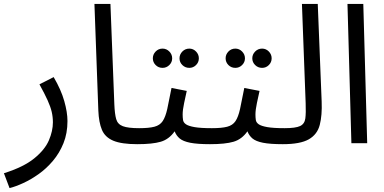

<svg xmlns="http://www.w3.org/2000/svg" viewBox="-45 -734 1967 984"><path d="M3.9 230 -24.9 153.8Q76.2 122.1 130.6 77.6Q185.1 33.2 205.6 -14.9Q226.1 -63 226.1 -106.9Q226.1 -134.8 220 -160.9Q213.9 -187 199 -220Q184.1 -252.9 157.2 -301.8L230 -338.9Q268.1 -273.9 284.4 -216.1Q300.8 -158.2 300.8 -113.8Q300.8 -50.8 280.3 0Q259.8 50.8 226.3 90.3Q192.9 129.9 153.3 158Q113.8 186 74.5 204.1Q35.2 222.2 3.9 230Z M658.2 4.9Q578.1 4.9 535.6 -12.9Q493.2 -30.8 477.3 -68.8Q461.4 -106.9 459 -167L439 -713.9H521L541 -199.2Q543 -149.9 550.5 -123.5Q558.1 -97.2 584.7 -87.2Q611.3 -77.1 668 -77.1Q689 -77.1 698.5 -65.7Q708 -54.2 708 -38.1Q708 -22 694.1 -8.5Q680.2 4.9 658.2 4.9Z M925.3 -386.2Q904.3 -386.2 889.6 -400.6Q875 -415 875 -435.1Q875 -455.1 889.6 -470Q904.3 -484.9 925.3 -484.9Q945.3 -484.9 959.7 -470Q974.1 -455.1 974.1 -435.1Q974.1 -415 959.7 -400.6Q945.3 -386.2 925.3 -386.2ZM788.1 -386.2Q767.1 -386.2 752.7 -400.6Q738.3 -415 738.3 -435.1Q738.3 -455.1 752.7 -470Q767.1 -484.9 788.1 -484.9Q808.1 -484.9 822.8 -470Q837.4 -455.1 837.4 -435.1Q837.4 -415 822.8 -400.6Q808.1 -386.2 788.1 -386.2ZM658.2 4.9 668 -77.1Q718.3 -77.1 746.3 -84.5Q774.4 -91.8 788.8 -113.3Q803.2 -134.8 812.3 -175.8Q821.3 -216.8 834 -283.2L912.1 -268.1Q906.2 -241.2 898.7 -206.1Q891.1 -170.9 891.1 -147Q891.1 -131.8 893.1 -118.9Q895 -106 908.2 -96.9Q921.4 -87.9 952.4 -82.5Q983.4 -77.1 1041 -77.1Q1062 -77.1 1071.5 -65.7Q1081.1 -54.2 1081.1 -38.1Q1081.1 -22 1067.1 -8.5Q1053.2 4.9 1031.2 4.9Q966.3 4.9 929.7 -2.4Q893.1 -9.8 875.7 -24.4Q858.4 -39.1 850.1 -61Q821.3 -20 778.8 -7.6Q736.3 4.9 658.2 4.9Z M1298.3 -386.2Q1277.3 -386.2 1262.7 -400.6Q1248 -415 1248 -435.1Q1248 -455.1 1262.7 -470Q1277.3 -484.9 1298.3 -484.9Q1318.4 -484.9 1332.8 -470Q1347.2 -455.1 1347.2 -435.1Q1347.2 -415 1332.8 -400.6Q1318.4 -386.2 1298.3 -386.2ZM1161.1 -386.2Q1140.1 -386.2 1125.7 -400.6Q1111.3 -415 1111.3 -435.1Q1111.3 -455.1 1125.7 -470Q1140.1 -484.9 1161.1 -484.9Q1181.2 -484.9 1195.8 -470Q1210.4 -455.1 1210.4 -435.1Q1210.4 -415 1195.8 -400.6Q1181.2 -386.2 1161.1 -386.2ZM1031.2 4.9 1041 -77.1Q1091.3 -77.1 1119.4 -84.5Q1147.5 -91.8 1161.9 -113.3Q1176.3 -134.8 1185.3 -175.8Q1194.3 -216.8 1207 -283.2L1285.2 -268.1Q1279.3 -241.2 1271.7 -206.1Q1264.2 -170.9 1264.2 -147Q1264.2 -131.8 1266.1 -118.9Q1268.1 -106 1281.2 -96.9Q1294.4 -87.9 1325.4 -82.5Q1356.4 -77.1 1414.1 -77.1Q1435.1 -77.1 1444.6 -65.7Q1454.1 -54.2 1454.1 -38.1Q1454.1 -22 1440.2 -8.5Q1426.3 4.9 1404.3 4.9Q1339.4 4.9 1302.7 -2.4Q1266.1 -9.8 1248.8 -24.4Q1231.4 -39.1 1223.1 -61Q1194.3 -20 1151.9 -7.6Q1109.4 4.9 1031.2 4.9Z M1404.3 4.9 1413.1 -77.1Q1470.2 -77.1 1493.2 -88.1Q1516.1 -99.1 1519.8 -127Q1523.4 -154.8 1521.5 -205.1L1502.4 -713.9H1583.5L1603.5 -213.9Q1606.4 -143.1 1593.8 -94Q1581.1 -44.9 1537.6 -20Q1494.1 4.9 1404.3 4.9Z M1755.9 0 1735.8 -713.9H1816.9L1836.9 0Z"/></svg>

Font: Kurinto Seri
Style: Regular
Weight: 400
Designer: Kurinto was developed by Clint Goss from a range of fonts that are compatible with the SIL Open Font License Version 1.1
Foundry: Clinton F. Goss
Version: Version 2.196; July 25, 2020